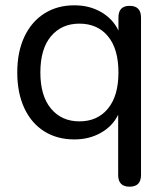

<svg xmlns="http://www.w3.org/2000/svg" viewBox="-20 -516 625 723"><path d="M279 -59Q347 -59 386.5 -107Q426 -155 426 -243Q426 -332 386.5 -379.5Q347 -427 279 -427Q212 -427 172 -379.5Q132 -332 132 -243Q132 -155 172 -107Q212 -59 279 -59ZM468 187Q425 187 425 143V-84Q404 -41 360 -16Q316 9 260 9Q195 9 146.5 -21.5Q98 -52 71.5 -109Q45 -166 45 -243Q45 -321 72 -378Q99 -435 147.5 -465.5Q196 -496 260 -496Q317 -496 361 -470.5Q405 -445 426 -401V-450Q426 -494 468 -494Q511 -494 511 -450V143Q511 187 468 187Z"/></svg>

Font: Chiron GoRound TC N
Style: Regular
Weight: 350
Designer: Ryoko NISHIZUKA 西塚涼子 (kana, bopomofo & ideographs); Paul D. Hunt (Latin, Greek & Cyrillic); Sandoll Communications 산돌커뮤니
Foundry: Adobe
Version: Version 1.000;hotconv 1.1.1;makeotfexe 2.6.0